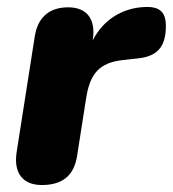

<svg xmlns="http://www.w3.org/2000/svg" viewBox="-20 -522 496 551"><path d="M100 9C159 9 192 -18 201 -73L227 -239C238 -310 264 -343 336 -350L372 -354C429 -359 456 -385 456 -447C456 -487 439 -503 398 -502C331 -500 276 -465 246 -406C256 -466 230 -501 176 -501C122 -501 89 -473 80 -419L28 -87C18 -26 45 9 100 9Z"/></svg>

Font: SN Pro Heavy
Style: Italic
Weight: 800
Italic angle: -9°
Designer: Tobias Whetton
Foundry: Supernotes
Version: Version 1.001;Glyphs 3.2 (3249)